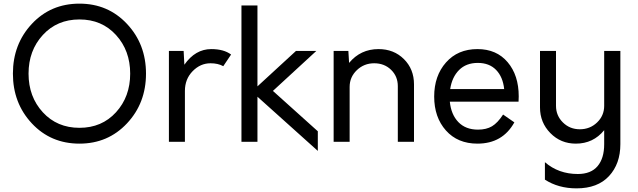

<svg xmlns="http://www.w3.org/2000/svg" viewBox="-20 -780 3507 1056"><path d="M417 10C521.7 10 608.8 -27.2 678.5 -101.5C748.2 -175.8 783 -267 783 -375C783 -483 748.2 -574.2 678.5 -648.5C608.8 -722.8 521.7 -760 417 -760C311.7 -760 224.3 -722.8 155 -648.5C85.7 -574.2 51 -483 51 -375C51 -267 85.7 -175.8 155 -101.5C224.3 -27.2 311.7 10 417 10ZM417 -77C335 -77 267.8 -105.5 215.5 -162.5C163.2 -219.5 137 -290.3 137 -375C137 -459.7 163.2 -530.5 215.5 -587.5C267.8 -644.5 335 -673 417 -673C499 -673 566 -644.5 618 -587.5C670 -530.5 696 -459.7 696 -375C696 -290.3 670 -219.5 618 -162.5C566 -105.5 499 -77 417 -77Z M1142 -510C1083.3 -510 1034 -481.3 994 -424L990 -500H909V0H997V-280C997 -323.3 1011.2 -359.5 1039.5 -388.5C1067.8 -417.5 1100.7 -432 1138 -432C1165.3 -432 1188.7 -426.7 1208 -416L1251 -480C1224.3 -500 1188 -510 1142 -510Z M1728 -58 1481 -280 1720 -500H1608L1396 -305V-750H1308V0H1396V-248L1728 50Z M2062 -510C1996 -510 1942 -484.7 1900 -434L1896 -500H1815V0H1903V-302C1903 -338 1916.2 -368.7 1942.5 -394C1968.8 -419.3 2000.7 -432 2038 -432C2075.3 -432 2106.3 -420 2131 -396C2155.7 -372 2168 -342 2168 -306V0H2257V-316C2257 -372 2238.5 -418.3 2201.5 -455C2164.5 -491.7 2118 -510 2062 -510Z M2833 -250C2833 -327.3 2812.7 -390 2772 -438C2731.3 -486 2676 -510 2606 -510C2534 -510 2476.3 -485.5 2433 -436.5C2389.7 -387.5 2368 -325 2368 -249C2368 -173 2389.5 -110.8 2432.5 -62.5C2475.5 -14.2 2533.3 10 2606 10C2698 10 2765.7 -29 2809 -107L2747 -150C2727 -119.3 2706.7 -97.8 2686 -85.5C2665.3 -73.2 2639.7 -67 2609 -67C2563.7 -67 2527.7 -80.8 2501 -108.5C2474.3 -136.2 2458.7 -173.7 2454 -221H2832C2832.7 -227.7 2833 -237.3 2833 -250ZM2608 -434C2650 -434 2683.5 -421.2 2708.5 -395.5C2733.5 -369.8 2748.3 -334.7 2753 -290H2456C2462.7 -334 2479 -369 2505 -395C2531 -421 2565.3 -434 2608 -434Z M3392 -500H3303V-198C3303 -162 3290 -131.5 3264 -106.5C3238 -81.5 3206.3 -69 3169 -69C3132.3 -69 3101.3 -81.5 3076 -106.5C3050.7 -131.5 3038 -162 3038 -198V-500H2950V-189C2950 -133.7 2969 -86.7 3007 -48C3045 -9.3 3091.7 10 3147 10C3211 10 3263 -14.7 3303 -64V13C3303 65 3290.8 105.3 3266.5 134C3242.2 162.7 3206 177 3158 177C3087.3 177 3027 155.3 2977 112V208C3026.3 240 3084.3 256 3151 256C3228.3 256 3287.8 233.5 3329.5 188.5C3371.2 143.5 3392 85 3392 13Z"/></svg>

Font: Orkney
Style: Regular
Weight: 400
Designer: Samuel Oakes and Alfredo Marco Pradil
Foundry: Alfredo Marco Pradil
Version: 1.0; ttfautohint (v1.5)